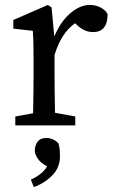

<svg xmlns="http://www.w3.org/2000/svg" viewBox="-20 -508 463 778"><path d="M42 0V-36L114 -49Q115 -87 115.5 -131.5Q116 -176 116 -210V-258Q116 -299 115.5 -326Q115 -353 113 -383L34 -392V-427L174 -488L189 -478L200 -360Q225 -420 264.5 -454Q304 -488 344 -488Q367 -488 387 -478Q407 -468 416 -451Q416 -378 357 -378Q340 -378 325 -384.5Q310 -391 296 -403L284 -414Q254 -392 234 -360Q214 -328 201 -285V-210Q201 -177 201.5 -133Q202 -89 203 -51L285 -36V0ZM223 125Q223 171 191.5 203Q160 235 117 250L105 220Q153 198 171 166Q144 152 132.5 134Q121 116 121 103Q121 81 132.5 66Q144 51 169 51Q181 51 193 56Q205 61 217 73Q221 88 222 100Q223 112 223 125Z"/></svg>

Font: Source Serif 4
Style: Regular
Weight: 400
Designer: Frank Grießhammer
Foundry: Adobe
Version: Version 4.005;hotconv 1.1.0;makeotfexe 2.6.0